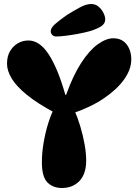

<svg xmlns="http://www.w3.org/2000/svg" viewBox="-20 -929 690 958"><path d="M289 9Q244 9 216.5 -19Q189 -47 189 -119Q189 -168 198 -219.5Q207 -271 221.5 -316.5Q236 -362 252 -392L258 -364Q168 -412 115 -455Q62 -498 38.5 -537Q15 -576 15 -611Q15 -648 30 -673.5Q45 -699 69 -713Q93 -727 122 -727Q178 -727 223.5 -657Q269 -587 306 -456H310Q345 -554 386 -616.5Q427 -679 468.5 -708.5Q510 -738 545 -738Q588 -738 611.5 -708Q635 -678 635 -632Q635 -583 599.5 -533Q564 -483 498.5 -438.5Q433 -394 341 -363L350 -382Q367 -344 380.5 -299Q394 -254 402 -209.5Q410 -165 410 -128Q410 -61 376.5 -26Q343 9 289 9ZM233 -773Q233 -790 256 -810Q279 -830 315 -855Q349 -876 379.5 -892.5Q410 -909 435 -909Q456 -909 471.5 -896Q487 -883 496 -865Q505 -847 505 -832Q505 -812 486.5 -799Q468 -786 430 -774Q401 -766 368.5 -760Q336 -754 307.5 -750.5Q279 -747 260 -747Q248 -747 240.5 -755Q233 -763 233 -773Z"/></svg>

Font: DynaPuff Medium
Style: Regular
Weight: 500
Version: Version 2.000